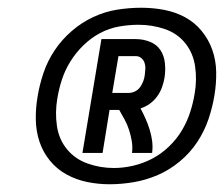

<svg xmlns="http://www.w3.org/2000/svg" viewBox="-20 -923 579 496"><path d="M193 -528 242 -822H331Q350 -822 367.5 -815Q385 -808 394.5 -793.5Q404 -779 406 -760Q408 -741 405 -722Q403 -710 398.5 -697.5Q394 -685 386 -674Q378 -663 367 -655Q356 -647 343 -643Q350 -630 356 -616.5Q362 -603 366.5 -588.5Q371 -574 373 -559Q375 -544 373 -528H321Q323 -543 320.5 -558Q318 -573 313.5 -587Q309 -601 302 -614Q295 -627 288 -639H263L245 -528ZM313 -683Q321 -683 329 -687Q337 -691 342 -698Q347 -705 350 -713Q353 -721 354 -729Q355 -737 355.5 -745Q356 -753 353.5 -760.5Q351 -768 345 -773Q339 -778 331 -778H286L270 -683ZM263 -447Q233 -447 204.5 -453Q176 -459 151.5 -472.5Q127 -486 109 -508Q91 -530 82 -557Q73 -584 72.5 -614Q72 -644 77 -673Q82 -704 92.5 -735Q103 -766 121.5 -793.5Q140 -821 165.5 -843Q191 -865 221 -879Q251 -893 282.5 -898Q314 -903 345 -903Q375 -903 404 -897.5Q433 -892 458 -878.5Q483 -865 501 -843Q519 -821 528.5 -794Q538 -767 538.5 -737Q539 -707 534 -677Q529 -646 518.5 -615Q508 -584 489.5 -556Q471 -528 444.5 -506Q418 -484 388 -471Q358 -458 326 -452.5Q294 -447 263 -447ZM274 -489Q299 -489 324.5 -495Q350 -501 373 -513Q396 -525 416 -544Q436 -563 449.5 -585.5Q463 -608 471 -632.5Q479 -657 483 -682Q489 -717 484 -751.5Q479 -786 458.5 -811.5Q438 -837 405.5 -848Q373 -859 338 -859Q313 -859 287.5 -854.5Q262 -850 238.5 -837.5Q215 -825 195.5 -806Q176 -787 162 -764.5Q148 -742 140 -717.5Q132 -693 128 -668Q122 -633 127 -598Q132 -563 153 -537.5Q174 -512 206.5 -500.5Q239 -489 274 -489Z"/></svg>

Font: Iosevka Curly Oblique
Style: Bold
Weight: 700
Italic angle: -9°
Monospace: yes
Designer: Belleve Invis
Foundry: Belleve Invis
Version: Version 11.1.0; ttfautohint (v1.8.3)